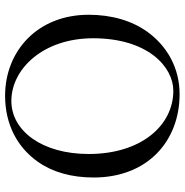

<svg xmlns="http://www.w3.org/2000/svg" viewBox="-6 -692 708 735"><g transform="rotate(90 347.5 -324.0)"><path d="M327 -634C459 -634 569 -512 569 -310C569 -131 480 -14 366 -14C244 -14 126 -135 126 -327C126 -537 236 -634 327 -634ZM659 -329C659 -536 519 -658 340 -658C240.7 -658 157.1 -611.2 102.3 -536C58.4 -475.7 36 -397.2 36 -310C36 -113 176 10 346 10C456.8 10 544.3 -37.7 599.2 -116C639 -172.7 659 -245 659 -329Z"/></g></svg>

Font: Libertinus Serif Display
Style: Regular
Weight: 400
Designer: Philipp H. Poll
Foundry: Khaled Hosny
Version: Version 6.1